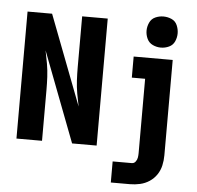

<svg xmlns="http://www.w3.org/2000/svg" viewBox="-62 -839 1133 1107"><g transform="rotate(5 504.0 -285.0)"><path d="M839 -595Q864 -595 886.5 -605.5Q909 -616 919 -638.5Q929 -661 929 -685Q929 -709 919 -732Q909 -755 886.5 -765Q864 -775 839 -775Q815 -775 792.5 -765Q770 -755 759.5 -732Q749 -709 749 -685Q749 -661 759.5 -638.5Q770 -616 792.5 -605.5Q815 -595 839 -595ZM56 0H204V-294Q204 -332 202 -370Q200 -408 193.5 -445.5Q187 -483 179 -521L378 0H520V-735H372V-441Q372 -403 374 -365Q376 -327 382.5 -289.5Q389 -252 397 -215L198 -735H56ZM620 205H731Q760 205 789 198.5Q818 192 843 175.5Q868 159 884.5 134.5Q901 110 907.5 81Q914 52 914 22V-530H688V-408H765V22Q765 35 763 48Q761 61 752.5 72Q744 83 731 83H620Z"/></g></svg>

Font: Iosevka Sparkle Heavy
Style: Regular
Weight: 900
Designer: Belleve Invis
Foundry: Belleve Invis
Version: Version 4.5.0; ttfautohint (v1.8.3)